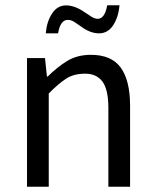

<svg xmlns="http://www.w3.org/2000/svg" viewBox="-20 -705 587 725"><path d="M82 -485.8H149.9L157.2 -416H160.2Q195.3 -451.2 233.4 -474.6Q271.5 -498 323.2 -498Q400.4 -498 435.5 -450.2Q470.7 -402.3 471.2 -308.1V0H389.2V-296.9Q389.2 -366.2 367.2 -396.5Q344.7 -426.8 301.8 -426.8Q258.8 -426.8 230 -408.2Q201.2 -389.6 164.1 -352.1V0H82ZM235.8 -629.9Q208 -629.9 199.2 -579.1H152.8Q156.7 -624 176.8 -654.3Q196.8 -684.6 229.5 -684.6Q262.2 -684.6 298.3 -659.7Q312 -650.4 324.2 -642.6Q336.4 -634.8 348.1 -633.8Q376 -633.8 384.8 -685.1H431.2Q427.2 -639.6 407.2 -609.4Q387.2 -579.1 354 -579.1Q320.8 -579.1 286.6 -604.5Q272.5 -614.3 260.7 -622.1Q249 -629.9 235.8 -629.9Z"/></svg>

Font: SourceSansPro-Regular
Style: Regular
Weight: 400
Designer: Paul D. Hunt
Foundry: Adobe Systems Incorporated
Version: Version 1.050;PS Version 1.000;hotconv 1.0.70;makeotf.lib2.5